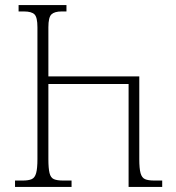

<svg xmlns="http://www.w3.org/2000/svg" viewBox="-20 -734 690 754"><path d="M586 -25H617V0H485V-404H170V-109Q170 -73 174.5 -54.5Q179 -36 191.5 -30.5Q204 -25 228 -25H261V0H39V-25H69Q92 -25 104.5 -30.5Q117 -36 122 -54.5Q127 -73 127 -109V-627Q127 -666 115.5 -677.5Q104 -689 74 -689H53V-714H241V-689H222Q194 -689 182 -677.5Q170 -666 170 -627V-434H527V-109Q527 -72 532 -54Q537 -36 549.5 -30.5Q562 -25 586 -25Z"/></svg>

Font: Noto Serif Georgian SemiCondensed ExtraLight
Style: Regular
Weight: 200
Width: 4
Designer: Monotype Design Team, Akaki Razmadze
Foundry: Google LLC
Version: Version 2.003; ttfautohint (v1.8.4.7-5d5b)